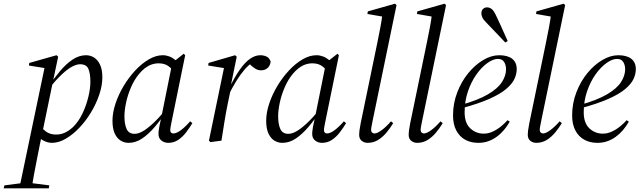

<svg xmlns="http://www.w3.org/2000/svg" viewBox="-100 -764 3480 1043"><path d="M-80 259 -76 243 24 230H66L168 243L165 259ZM5 259 143 -401 157 -392 57 -408 59 -422 207 -464 216 -456 188 -324 186 -314 129 -38 125 -21Q113 40 102.5 91.5Q92 143 84.5 185Q77 227 72 259ZM182 12Q157 12 131 -3Q105 -18 88 -45L113 -84Q127 -67 149 -50Q171 -33 205 -33Q223 -33 239 -38Q255 -43 269.5 -52.5Q284 -62 297 -74Q328 -105 348.5 -148.5Q369 -192 380 -238Q391 -284 391 -320Q391 -363 380.5 -389Q370 -415 335 -415Q316 -415 291.5 -402Q267 -389 236 -360Q205 -331 166 -283L155 -288H159Q192 -337 225.5 -377Q259 -417 294.5 -440.5Q330 -464 367 -464Q391 -464 411 -451.5Q431 -439 443.5 -412.5Q456 -386 456 -344Q456 -300 439.5 -250.5Q423 -201 395 -154.5Q367 -108 331.5 -70.5Q296 -33 257.5 -10.5Q219 12 182 12Z M599 12Q575 12 555 -0.5Q535 -13 523 -39.5Q511 -66 511 -108Q511 -152 527.5 -201.5Q544 -251 572 -297.5Q600 -344 635 -381.5Q670 -419 708.5 -441.5Q747 -464 784 -464Q802 -464 819.5 -457.5Q837 -451 852.5 -438Q868 -425 879 -407L853 -368Q840 -385 818 -402.5Q796 -420 762 -420Q741 -420 722 -413Q703 -406 686.5 -393Q670 -380 656 -363Q630 -332 612 -290.5Q594 -249 585 -207Q576 -165 576 -132Q576 -89 588 -63Q600 -37 631 -37Q651 -37 675 -50.5Q699 -64 730.5 -93Q762 -122 801 -169L809 -164H807Q775 -115 741 -75Q707 -35 672 -11.5Q637 12 599 12ZM814 12Q793 12 777 -0.5Q761 -13 761 -36Q761 -42 761.5 -50Q762 -58 765.5 -76.5Q769 -95 777 -130L778 -135L836 -423L841 -427L898 -472L906 -464L832 -102Q829 -86 827 -76Q825 -66 825 -55Q825 -48 829.5 -43.5Q834 -39 841 -39Q859 -39 883 -57Q907 -75 933 -105L945 -95Q930 -70 911 -45Q892 -20 868 -4Q844 12 814 12Z M1141 -246 1134 -279H1142Q1173 -343 1201.5 -384Q1230 -425 1258 -444.5Q1286 -464 1314 -464Q1332 -464 1347.5 -457Q1363 -450 1370 -430Q1369 -410 1355 -396Q1341 -382 1318 -382Q1302 -382 1287.5 -390.5Q1273 -399 1257 -415L1245 -427L1269 -429V-423Q1248 -409 1226 -383Q1204 -357 1182.5 -322Q1161 -287 1141 -246ZM1035 0 1118 -401 1131 -392 1031 -408 1033 -422 1177 -464 1186 -456 1150 -280 1152 -272 1137 -200Q1127 -151 1119 -101Q1111 -51 1103 0L1043 8Z M1434 12Q1410 12 1390 -0.5Q1370 -13 1358 -39.5Q1346 -66 1346 -108Q1346 -152 1362.5 -201.5Q1379 -251 1407 -297.5Q1435 -344 1470 -381.5Q1505 -419 1543.5 -441.5Q1582 -464 1619 -464Q1637 -464 1654.5 -457.5Q1672 -451 1687.5 -438Q1703 -425 1714 -407L1688 -368Q1675 -385 1653 -402.5Q1631 -420 1597 -420Q1576 -420 1557 -413Q1538 -406 1521.5 -393Q1505 -380 1491 -363Q1465 -332 1447 -290.5Q1429 -249 1420 -207Q1411 -165 1411 -132Q1411 -89 1423 -63Q1435 -37 1466 -37Q1486 -37 1510 -50.5Q1534 -64 1565.5 -93Q1597 -122 1636 -169L1644 -164H1642Q1610 -115 1576 -75Q1542 -35 1507 -11.5Q1472 12 1434 12ZM1649 12Q1628 12 1612 -0.5Q1596 -13 1596 -36Q1596 -42 1596.5 -50Q1597 -58 1600.5 -76.5Q1604 -95 1612 -130L1613 -135L1671 -423L1676 -427L1733 -472L1741 -464L1667 -102Q1664 -86 1662 -76Q1660 -66 1660 -55Q1660 -48 1664.5 -43.5Q1669 -39 1676 -39Q1694 -39 1718 -57Q1742 -75 1768 -105L1780 -95Q1765 -70 1746 -45Q1727 -20 1703 -4Q1679 12 1649 12Z M1897 12Q1879 12 1865 1Q1851 -10 1851 -32Q1851 -41 1852.5 -54Q1854 -67 1859 -93L1950 -533Q1958 -574 1966 -614Q1974 -654 1978 -694L1995 -671L1896 -688L1898 -702L2046 -744L2054 -736L1924 -107Q1921 -91 1918.5 -78.5Q1916 -66 1916 -58Q1916 -49 1921.5 -44Q1927 -39 1934 -39Q1949 -39 1973.5 -57Q1998 -75 2024 -105L2036 -95Q2021 -70 2000.5 -45Q1980 -20 1954.5 -4Q1929 12 1897 12Z M2166 12Q2148 12 2134 1Q2120 -10 2120 -32Q2120 -41 2121.5 -54Q2123 -67 2128 -93L2219 -533Q2227 -574 2235 -614Q2243 -654 2247 -694L2264 -671L2165 -688L2167 -702L2315 -744L2323 -736L2193 -107Q2190 -91 2187.5 -78.5Q2185 -66 2185 -58Q2185 -49 2190.5 -44Q2196 -39 2203 -39Q2218 -39 2242.5 -57Q2267 -75 2293 -105L2305 -95Q2290 -70 2269.5 -45Q2249 -20 2223.5 -4Q2198 12 2166 12Z M2498 12Q2458 12 2427 -5Q2396 -22 2378.5 -55.5Q2361 -89 2361 -137Q2361 -203 2384 -262.5Q2407 -322 2444 -367Q2481 -412 2525 -438Q2569 -464 2612 -464Q2657 -464 2682 -445Q2707 -426 2707 -388Q2707 -362 2694.5 -335Q2682 -308 2649.5 -280.5Q2617 -253 2558.5 -227Q2500 -201 2408 -176L2404 -194Q2497 -220 2550.5 -251.5Q2604 -283 2626.5 -318Q2649 -353 2649 -388Q2649 -411 2638.5 -427.5Q2628 -444 2605 -444Q2579 -444 2547.5 -421.5Q2516 -399 2488 -359.5Q2460 -320 2442 -267.5Q2424 -215 2424 -154Q2424 -96 2454.5 -67Q2485 -38 2528 -38Q2553 -38 2577.5 -49.5Q2602 -61 2622.5 -78Q2643 -95 2657 -111L2669 -103Q2655 -78 2637 -57Q2619 -36 2597.5 -20.5Q2576 -5 2551.5 3.5Q2527 12 2498 12ZM2658 -541 2645 -533Q2628 -552 2610.5 -569.5Q2593 -587 2576 -605.5Q2559 -624 2541 -642Q2525 -658 2520 -670Q2515 -682 2515 -690Q2515 -708 2524.5 -716Q2534 -724 2545 -724Q2559 -724 2571 -715Q2583 -706 2596 -677Q2607 -655 2617 -632Q2627 -609 2637.5 -586.5Q2648 -564 2658 -541Z M2813 12Q2795 12 2781 1Q2767 -10 2767 -32Q2767 -41 2768.5 -54Q2770 -67 2775 -93L2866 -533Q2874 -574 2882 -614Q2890 -654 2894 -694L2911 -671L2812 -688L2814 -702L2962 -744L2970 -736L2840 -107Q2837 -91 2834.5 -78.5Q2832 -66 2832 -58Q2832 -49 2837.5 -44Q2843 -39 2850 -39Q2865 -39 2889.5 -57Q2914 -75 2940 -105L2952 -95Q2937 -70 2916.5 -45Q2896 -20 2870.5 -4Q2845 12 2813 12Z M3145 12Q3105 12 3074 -5Q3043 -22 3025.5 -55.5Q3008 -89 3008 -137Q3008 -203 3031 -262.5Q3054 -322 3091 -367Q3128 -412 3172 -438Q3216 -464 3259 -464Q3304 -464 3329 -445Q3354 -426 3354 -388Q3354 -362 3341.5 -335Q3329 -308 3296.5 -280.5Q3264 -253 3205.5 -227Q3147 -201 3055 -176L3051 -194Q3144 -220 3197.5 -251.5Q3251 -283 3273.5 -318Q3296 -353 3296 -388Q3296 -411 3285.5 -427.5Q3275 -444 3252 -444Q3226 -444 3194.5 -421.5Q3163 -399 3135 -359.5Q3107 -320 3089 -267.5Q3071 -215 3071 -154Q3071 -96 3101.5 -67Q3132 -38 3175 -38Q3200 -38 3224.5 -49.5Q3249 -61 3269.5 -78Q3290 -95 3304 -111L3316 -103Q3302 -78 3284 -57Q3266 -36 3244.5 -20.5Q3223 -5 3198.5 3.5Q3174 12 3145 12Z"/></svg>

Font: Source Serif 4 60pt
Style: Italic
Weight: 400
Italic angle: -12°
Version: Version 4.004;hotconv 1.0.116;makeotfexe 2.5.65601